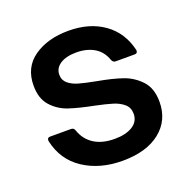

<svg xmlns="http://www.w3.org/2000/svg" viewBox="-108 -674 784 791"><g transform="rotate(-20 284.5 -279.0)"><path d="M40 -170V-174Q40 -185 53 -185H144Q156 -185 160 -173Q174 -131 209.5 -108Q245 -85 300 -85Q349 -85 378.5 -103.5Q408 -122 408 -156Q408 -183 389.5 -199Q371 -215 343.5 -223.5Q316 -232 268 -242Q202 -255 160.5 -269Q119 -283 89.5 -315.5Q60 -348 60 -405Q60 -485 120 -527Q180 -569 272 -569Q364 -569 426.5 -524.5Q489 -480 508 -399V-395Q508 -384 495 -384H412Q401 -384 396 -396Q382 -436 349.5 -455Q317 -474 272 -474Q227 -474 201 -457Q175 -440 175 -411Q175 -387 192.5 -372.5Q210 -358 236.5 -350.5Q263 -343 310 -334Q377 -322 420 -307Q463 -292 494 -258.5Q525 -225 525 -166Q525 -85 465 -37Q405 11 300 11Q201 11 130 -35.5Q59 -82 40 -170Z"/></g></svg>

Font: Open Sauce Two SemiBold
Style: Regular
Weight: 600
Designer: Alfredo Marco Pradil
Foundry: Creative Sauce Fz LLC
Version: Version 1.477